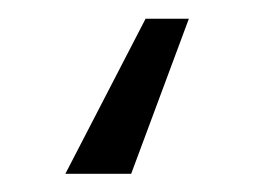

<svg xmlns="http://www.w3.org/2000/svg" viewBox="-20 7 276 208"><path d="M122.1 195.3H50.8L137.7 27.3H184.6Z"/></svg>

Font: Pretendard GOV Light
Style: Regular
Weight: 300
Designer: Base glyphs from Inter by Rasmus Andersson; Hangeul glyphs from Noto Sans CJK(Source Han Sans) by Jang Soo-young and Kan
Foundry: Kil Hyung-jin
Version: Version 1.309